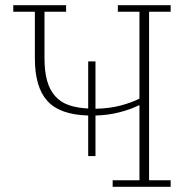

<svg xmlns="http://www.w3.org/2000/svg" viewBox="-20 -718 727 738"><path d="M319 -274Q210 -277 162 -330Q114 -383 114 -494V-673H31V-698H234V-673H151V-495Q151 -444 161 -408Q171 -372 192 -348.5Q213 -325 244.5 -314Q276 -303 319 -301V-482H347V-300Q401 -301 444 -312.5Q487 -324 516 -339V-673H433V-698H636V-673H553V-25H636V0H413V-25H516V-313H513Q484 -298 439.5 -286.5Q395 -275 347 -274V-118H319Z"/></svg>

Font: IBM Plex Serif ExtLt
Style: Regular
Weight: 200
Designer: Mike Abbink, Paul van der Laan, Pieter van Rosmalen
Foundry: Bold Monday
Version: Version 3.001